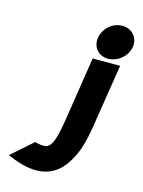

<svg xmlns="http://www.w3.org/2000/svg" viewBox="-108 -686 621 831"><g transform="rotate(15 202.0 -270.5)"><path d="M6 47 38 60C126 93 224 97 282 -18C302 -53 315 -99 325 -159L371 -451H248L202 -155C185 -50 168 -31 139 -31C133 -31 125 -32 115 -34L101 -37ZM247 -544C240 -501 269 -467 312 -467C354 -467 396 -500 403 -544C410 -588 378 -621 336 -621C293 -621 254 -587 247 -544Z"/></g></svg>

Font: Charger Sport
Style: UltObl
Weight: 1000
Designer: Jasper
Foundry: Cannot Into Space Fonts
Version: Version 1.1